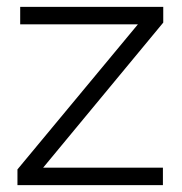

<svg xmlns="http://www.w3.org/2000/svg" viewBox="-20 -541 532 561"><path d="M31 -46 383 -470H39V-521H457V-475L106 -51H456V0H31Z"/></svg>

Font: Boldmen
Style: Regular
Weight: 400
Designer: Matt McInerney, Pablo Impallari, Rodrigo Fuenzalida
Foundry: LIVING CONCEPT
Version: Version 1.000